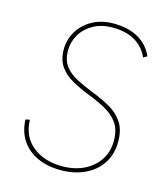

<svg xmlns="http://www.w3.org/2000/svg" viewBox="-107 -786 763 876"><g transform="rotate(15 274.5 -348.5)"><path d="M260 6Q198 6 150 -16Q102 -38 75 -79Q48 -120 46 -176L66 -180Q68 -101 122.5 -57Q177 -13 262 -13Q320 -13 364.5 -34.5Q409 -56 435 -95Q461 -134 461 -186Q461 -238 438.5 -269.5Q416 -301 377.5 -322Q339 -343 292 -361Q249 -378 212.5 -398.5Q176 -419 154 -450.5Q132 -482 132 -531Q132 -576 155 -615Q178 -654 221 -678.5Q264 -703 323 -703Q391 -703 439 -676Q487 -649 509 -598L491 -588Q472 -633 429.5 -658.5Q387 -684 323 -684Q270 -684 231.5 -662.5Q193 -641 172.5 -606Q152 -571 152 -531Q152 -485 173.5 -457Q195 -429 230 -411Q265 -393 305 -377Q352 -359 392 -337Q432 -315 456.5 -280Q481 -245 481 -187Q481 -127 452 -83.5Q423 -40 373 -17Q323 6 260 6Z"/></g></svg>

Font: Hanken Grotesk Thin
Style: Italic
Weight: 250
Italic angle: -8°
Designer: Alfredo Marco Pradil
Foundry: Hanken Design Co.
Version: Version 3.013